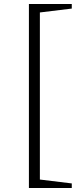

<svg xmlns="http://www.w3.org/2000/svg" viewBox="-20 -749 408 963"><path d="M125 194V-729H340V-706L143 -682L180 -728V193L143 147L340 171V194Z"/></svg>

Font: Piazzolla 24pt Light
Style: Regular
Weight: 300
Designer: Juan Pablo del Peral
Foundry: Huerta Tipografica
Version: Version 2.005